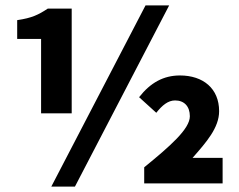

<svg xmlns="http://www.w3.org/2000/svg" viewBox="-20 -683 890 715"><path d="M133 -261H247V-651H158C123 -628 99 -616 44 -608V-538H133ZM171 12H259L610 -663H522ZM517 0H809V-95H697C748 -153 796 -207 796 -269C796 -353 737 -402 650 -402C589 -402 540 -375 498 -321L562 -263C584 -291 606 -309 632 -309C666 -309 687 -287 687 -250C687 -203 614 -139 517 -60Z"/></svg>

Font: Source Sans Pro
Style: Bold
Weight: 700
Designer: Paul D. Hunt
Foundry: Adobe Systems Incorporated
Version: Version 3.006;hotconv 1.0.111;makeotfexe 2.5.65597